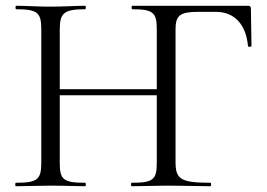

<svg xmlns="http://www.w3.org/2000/svg" viewBox="-20 -645 926 665"><path d="M436 0 555 -2C616 -2 665 0 709 0C712 0 712 -12 709 -12C604 -12 588 -25 588 -85V-543C588 -592 603 -604 668 -604H727C792 -604 832 -561 839 -485C839 -482 851 -482 851 -486L849 -616C849 -622 846 -625 839 -625H438C435 -625 435 -613 438 -613C511 -613 523 -601 523 -544V-336H187V-542C187 -599 200 -613 275 -613C278 -613 278 -625 275 -625C243 -625 203 -622 154 -622C110 -622 69 -625 36 -625C33 -625 33 -613 36 -613C110 -613 123 -601 123 -544V-81C123 -23 109 -12 35 -12C32 -12 32 0 35 0L154 -2C203 -2 242 0 275 0C278 0 278 -12 275 -12C199 -12 187 -23 187 -81V-315H523V-81C523 -23 511 -12 436 -12C433 -12 433 0 436 0Z"/></svg>

Font: Cormorant Garamond
Style: Regular
Weight: 400
Designer: Christian Thalmann (Catharsis Fonts)
Foundry: Catharsis Fonts
Version: Version 4.002;Glyphs 3.4 (3410)